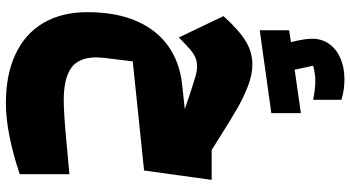

<svg xmlns="http://www.w3.org/2000/svg" viewBox="-293 -607 1209 663"><g transform="rotate(90 311.5 -275.5)"><path d="M191.9 -129.4 187 -88.4Q184.6 -69.3 180.2 -32.7Q178.2 -12.2 178.2 -3.4Q178.2 57.1 214.4 83Q250.5 108.9 326.7 108.9Q342.8 108.9 351.1 108.4Q382.8 106.9 422.6 103.8Q462.4 100.6 581.5 89.4V260.7Q517.1 282.7 453.6 295.7Q390.1 308.6 335.4 308.6Q236.8 308.6 166.3 275.1Q95.7 241.7 58.8 178.5Q22 115.2 22 27.8Q22 -71.8 52.7 -142.3Q83.5 -212.9 139.4 -252.2Q195.3 -291.5 271 -299.8L356.9 -309.1Q313 -323.7 302.2 -327.6Q260.3 -341.3 242.2 -346.4Q224.1 -351.6 209.5 -351.6Q191.9 -351.6 177.7 -345.2Q163.6 -338.9 149.7 -326.7Q135.7 -314.5 109.4 -288.6L35.6 -442.9Q86.4 -498.5 123.8 -520.5Q161.1 -542.5 203.1 -542.5Q237.3 -542.5 276.4 -527.6Q315.4 -512.7 355.5 -489.7Q395.5 -466.8 461.4 -424.8Q473.6 -417.5 498 -401.9H601.1L568.8 -168.5ZM260.3 -759.8Q234.4 -759.8 207 -752.4L220.7 -688.5L370.6 -710V-607.9L84.5 -567.9V-669.4L125.5 -675.8Q113.8 -721.2 113.8 -749.5Q113.8 -782.7 131.8 -807.9Q149.9 -833 181.6 -846.7Q213.4 -860.4 253.4 -860.4Q290 -860.4 324.7 -850.1V-752.4Q287.6 -759.8 260.3 -759.8Z"/></g></svg>

Font: SG Kara Bold
Style: Regular
Weight: 400
Designer: Damoon Khanjanzadeh
Version: Version 1.000